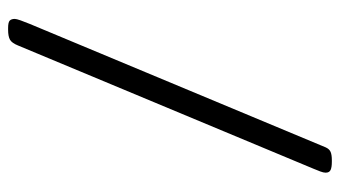

<svg xmlns="http://www.w3.org/2000/svg" viewBox="-198 -544 819 462"><g transform="rotate(-90 211.0 -313.5)"><path d="M52 76Q39 76 32.5 73Q26 70 26 61Q26 56 29 48Q32 40 35 33L332 -679Q338 -694 346 -698.5Q354 -703 370 -703H374Q388 -703 392 -699Q396 -695 396 -687Q396 -683 392.5 -673Q389 -663 384 -651L87 61Q83 70 76 73Q69 76 56 76Z"/></g></svg>

Font: Asap
Style: Regular
Weight: 400
Designer: Pablo Cosgaya
Foundry: Omnibus-Type
Version: Version 3.001